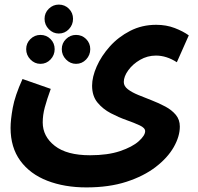

<svg xmlns="http://www.w3.org/2000/svg" viewBox="-20 -585 861 836"><path d="M26 -28Q26 -63 35.5 -115.5Q45 -168 78 -241L201 -198Q184 -151 175 -117.5Q166 -84 166 -52Q166 9 218.5 50Q271 91 372 91Q449 91 502.5 73Q556 55 584 30Q612 5 612 -14Q612 -28 588.5 -39Q565 -50 531 -62Q497 -74 462.5 -92Q428 -110 404.5 -138.5Q381 -167 381 -212Q381 -250 401 -295.5Q421 -341 458 -382.5Q495 -424 546.5 -450.5Q598 -477 660 -477Q704 -477 740.5 -463Q777 -449 802 -431L750 -314Q705 -343 659 -343Q622 -343 590 -324.5Q558 -306 538.5 -279Q519 -252 519 -228Q519 -210 536.5 -196.5Q554 -183 582 -171.5Q610 -160 641 -148Q672 -136 700 -121Q728 -106 745.5 -85Q763 -64 763 -34Q763 9 736.5 55.5Q710 102 658 142Q606 182 530.5 206.5Q455 231 356 231Q261 231 186 202Q111 173 68.5 115Q26 57 26 -28ZM236 -439Q211 -439 192.5 -458Q174 -477 174 -503Q174 -529 192.5 -547Q211 -565 236 -565Q262 -565 280 -547Q298 -529 298 -503Q298 -477 280 -458Q262 -439 236 -439ZM156 -307Q131 -307 112.5 -326Q94 -345 94 -371Q94 -397 112.5 -415Q131 -433 156 -433Q182 -433 200 -415Q218 -397 218 -371Q218 -345 200 -326Q182 -307 156 -307ZM311 -307Q286 -307 267.5 -326Q249 -345 249 -371Q249 -397 267.5 -415Q286 -433 311 -433Q337 -433 355 -415Q373 -397 373 -371Q373 -345 355 -326Q337 -307 311 -307Z"/></svg>

Font: Noto IKEA Arabic
Style: Bold
Weight: 700
Designer: Monotype Design Team
Foundry: Monotype Imaging Inc.
Version: Version 1.200